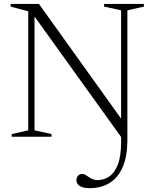

<svg xmlns="http://www.w3.org/2000/svg" viewBox="-20 -695 784 976"><path d="M611 -70.5 609 20 140.5 -632 155.5 -642.5V-32.5L242 -13.5V0H39.5V-13.5L123.5 -32.5V-637.5L34 -661.5V-675H178ZM627.5 16Q627.5 99.5 603.8 154Q580 208.5 537 235Q494 261.5 436 261.5Q401.5 261.5 385 250.2Q368.5 239 368.5 222Q368.5 207 377 198Q385.5 189 399 189Q407 189 414.5 193.8Q422 198.5 431 204.8Q440 211 451 215.8Q462 220.5 475.5 220.5Q507 220.5 534.2 202.8Q561.5 185 578.5 142.8Q595.5 100.5 595.5 28V-642.5L509 -661.5V-675H711.5V-661.5L627.5 -642.5Z"/></svg>

Font: Newsreader 24pt Light
Style: Regular
Weight: 300
Designer: Hugues Gentile
Foundry: Production Type
Version: Version 1.003